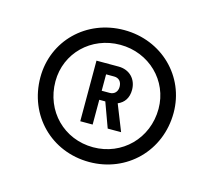

<svg xmlns="http://www.w3.org/2000/svg" viewBox="-67 -792 616 554"><g transform="rotate(15 240.5 -515.0)"><path d="M241 -712C128 -712 42 -627 42 -518C42 -404 128 -318 241 -318C353 -318 440 -404 440 -518C440 -627 353 -712 241 -712ZM241 -362C154 -362 87 -429 87 -518C87 -602 154 -668 241 -668C327 -668 395 -602 395 -518C395 -429 327 -362 241 -362ZM307 -551C307 -583 285 -606 252 -606H186V-425H223V-499H241L268 -425H308L277 -503C296 -511 307 -527 307 -551ZM223 -575H247C261 -575 270 -566 270 -550C270 -536 261 -526 247 -526H223Z"/></g></svg>

Font: Arthouse Owned Medium
Style: Regular
Weight: 500
Designer: Jeremy Tribby
Foundry: Tribby Type
Version: Version 1.000;PS 001.000;hotconv 1.0.88;makeotf.lib2.5.64775